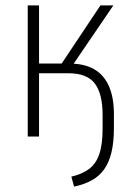

<svg xmlns="http://www.w3.org/2000/svg" viewBox="-20 -507 497 713"><path d="M255 186 245 149Q284 140 310 121Q336 102 348.5 66Q361 30 361 -29V-80Q361 -159 332 -197Q303 -235 234 -235H125V0H83V-487H125V-271H209L353 -487H401L245 -258L237 -271Q293 -271 329.5 -250Q366 -229 384.5 -187Q403 -145 403 -84V-31Q403 21 394 58.5Q385 96 367 121.5Q349 147 321 162.5Q293 178 255 186Z"/></svg>

Font: Nunito Sans 10pt Condensed ExtraLight
Style: Regular
Weight: 250
Width: 3
Designer: Vernon Adams
Foundry: Vernon Adams
Version: Version 3.101;gftools[0.9.27]